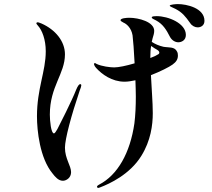

<svg xmlns="http://www.w3.org/2000/svg" viewBox="-20 -874 1040 940"><path d="M851 -854C842 -854 811 -852 811 -846C811 -842 825 -838 840 -830C872 -813 887 -795 911 -761C920 -747 935 -740 948 -740C963 -740 981 -749 981 -772C981 -835 893 -854 851 -854ZM747 -795C741 -795 723 -795 723 -789C723 -783 731 -781 744 -774C779 -755 795 -727 813 -692C823 -675 839 -667 853 -667C868 -667 890 -676 890 -703C890 -760 804 -795 747 -795ZM780 -645C758 -650 738 -659 723 -669C724 -675 726 -681 727 -686C731 -699 735 -711 735 -723C735 -767 659 -787 613 -787C600 -787 570 -785 570 -775C570 -772 575 -768 585 -763C600 -757 623 -737 629 -701C632 -679 636 -623 639 -564C599 -552 560 -544 539 -544C520 -544 478 -549 453 -561C447 -565 447 -565 444 -565C442 -565 440 -563 440 -561C440 -558 442 -555 444 -550C446 -547 448 -545 450 -542C479 -510 528 -474 590 -474C606 -474 624 -477 643 -481C644 -450 645 -422 645 -401C645 -357 643 -309 638 -270C617 -125 556 -17 465 30C456 35 455 38 455 40C455 43 457 46 461 46C463 46 466 45 471 43C516 26 616 -20 672 -111C718 -185 728 -262 728 -320C728 -373 722 -440 719 -506C765 -524 807 -545 825 -558C843 -571 851 -584 851 -602C851 -609 850 -616 847 -621C835 -647 806 -640 780 -645ZM373 -462C367 -462 361 -454 353 -435C333 -383 269 -257 261 -242C255 -232 249 -221 244 -221C230 -221 224 -282 224 -313C224 -451 298 -512 298 -608C298 -672 251 -729 183 -759C172 -763 168 -765 165 -765C163 -765 158 -764 158 -760C158 -757 162 -753 166 -748C186 -726 204 -681 204 -623C204 -524 161 -440 161 -305C161 -234 175 -100 237 -25C250 -8 266 11 288 11C304 11 328 -3 328 -31C328 -63 298 -97 298 -151C298 -193 329 -309 370 -430C375 -442 378 -452 378 -456C378 -460 376 -462 373 -462ZM756 -609C747 -603 733 -596 716 -590V-595C716 -614 717 -633 720 -649C731 -641 742 -634 748 -631C757 -626 760 -621 760 -616C760 -613 758 -610 756 -609Z"/></svg>

Font: Shippori Mincho OTF SemiBold
Style: Regular
Weight: 600
Designer: FONTDASU
Foundry: FONTDASU / Google Inc. / but / Adobe
Version: Version 3.300;hotconv 1.0.109;makeotfexe 2.5.65596